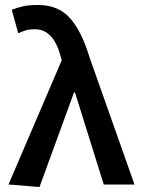

<svg xmlns="http://www.w3.org/2000/svg" viewBox="-20 -738 564 768"><path d="M138 10 14 0 227 -497 222 -515Q193 -621 120 -621Q98 -621 83 -616.5Q68 -612 53 -605L27 -699Q48 -707 71 -712.5Q94 -718 133 -718Q212 -718 259 -666.5Q306 -615 338 -509L518 0H395L280 -368H276Z"/></svg>

Font: TT Toshiba Sans Medium
Style: Regular
Weight: 500
Designer: Paul D. Hunt
Foundry: Toshiba Corporation
Version: Version 2.020;PS 2.000;hotconv 1.0.86;makeotf.lib2.5.63406